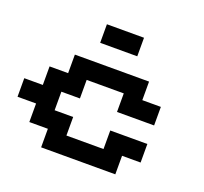

<svg xmlns="http://www.w3.org/2000/svg" viewBox="-145 -1170 1290 1216"><g transform="rotate(20 500.0 -562.5)"><path d="M375 -875V-1000H625V-875ZM250 -125V-250H125V-375H0V-500H125V-625H250V-750H750V-625H875V-500H625V-625H375V-500H250V-375H375V-250H625V-375H875V-250H750V-125Z"/></g></svg>

Font: Press Start 2P
Style: Regular
Weight: 400
Designer: CodeMan38
Foundry: CodeMan38
Version: Version 3.000